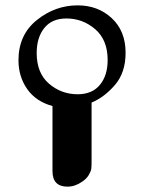

<svg xmlns="http://www.w3.org/2000/svg" viewBox="-20 -633 540 717"><path d="M49 -408Q49 -503 117.5 -558Q186 -613 270 -613Q346 -613 397.5 -565Q449 -517 449 -436Q449 -362 409.5 -316Q370 -270 322 -250V-29Q322 -13 321 -3.5Q320 6 311.5 20.5Q303 35 286 46Q260 64 232 64Q176 64 176 6V-237Q114 -254 81.5 -300.5Q49 -347 49 -408ZM117 -435Q117 -360 163 -320.5Q209 -281 270 -281Q324 -281 353 -316Q382 -351 382 -409Q382 -484 335.5 -524Q289 -564 228 -564Q174 -564 145.5 -528.5Q117 -493 117 -435Z"/></svg>

Font: CMU Sans Serif
Style: Medium
Weight: 500
Version: Version 0.7.0